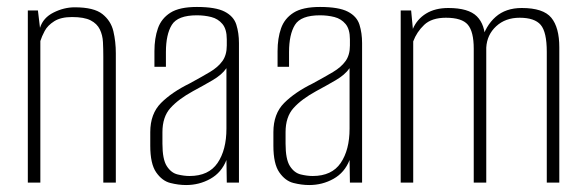

<svg xmlns="http://www.w3.org/2000/svg" viewBox="-20 -525 1678 552"><path d="M60 0V-495H89L95 -445Q104 -474 134 -489Q164 -504 195 -504Q250 -504 274.5 -484.5Q299 -465 306 -435Q313 -405 313 -372V0H277V-363Q277 -384 276 -404Q275 -424 267 -440.5Q259 -457 240.5 -466.5Q222 -476 187 -476Q155 -476 136 -464Q117 -452 108.5 -436Q100 -420 96 -407V0Z M515 7Q493 7 469.5 1Q446 -5 429 -29.5Q412 -54 412 -106V-145Q412 -198 443 -229Q474 -260 525 -285Q560 -304 583.5 -318Q607 -332 619.5 -349.5Q632 -367 632 -394V-412Q632 -441 619.5 -456Q607 -471 587.5 -476Q568 -481 546 -481Q491 -481 474 -453.5Q457 -426 457 -375V-333H424V-378Q424 -415 434 -443.5Q444 -472 470 -488.5Q496 -505 546 -505Q600 -505 626 -491.5Q652 -478 659.5 -454Q667 -430 667 -401V0H632L631 -65Q617 -29 585 -11Q553 7 515 7ZM525 -19Q580 -19 605.5 -56.5Q631 -94 631 -155V-329Q618 -310 590.5 -294Q563 -278 535 -263Q493 -240 470 -214.5Q447 -189 447 -145V-112Q447 -67 459.5 -47.5Q472 -28 490.5 -23.5Q509 -19 525 -19Z M869 7Q847 7 823.5 1Q800 -5 783 -29.5Q766 -54 766 -106V-145Q766 -198 797 -229Q828 -260 879 -285Q914 -304 937.5 -318Q961 -332 973.5 -349.5Q986 -367 986 -394V-412Q986 -441 973.5 -456Q961 -471 941.5 -476Q922 -481 900 -481Q845 -481 828 -453.5Q811 -426 811 -375V-333H778V-378Q778 -415 788 -443.5Q798 -472 824 -488.5Q850 -505 900 -505Q954 -505 980 -491.5Q1006 -478 1013.5 -454Q1021 -430 1021 -401V0H986L985 -65Q971 -29 939 -11Q907 7 869 7ZM879 -19Q934 -19 959.5 -56.5Q985 -94 985 -155V-329Q972 -310 944.5 -294Q917 -278 889 -263Q847 -240 824 -214.5Q801 -189 801 -145V-112Q801 -67 813.5 -47.5Q826 -28 844.5 -23.5Q863 -19 879 -19Z M1132 0V-495H1162L1167 -442Q1179 -470 1205 -486Q1231 -502 1269 -502Q1327 -502 1351 -478Q1375 -454 1375 -408L1364 -407Q1376 -451 1405 -476.5Q1434 -502 1480 -502Q1542 -502 1565 -474Q1588 -446 1588 -389V0H1552V-376Q1552 -433 1534.5 -453.5Q1517 -474 1474 -474Q1433 -474 1406.5 -449.5Q1380 -425 1378 -388V0H1342V-385Q1342 -434 1325 -454Q1308 -474 1262 -474Q1221 -474 1199.5 -453.5Q1178 -433 1168 -406V0Z"/></svg>

Font: Alumni Sans ExtraLight
Style: Regular
Weight: 250
Version: Version 1.018